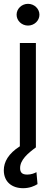

<svg xmlns="http://www.w3.org/2000/svg" viewBox="-27 -770 284 1003"><path d="M93.8 213.1C127.8 213.1 153.4 201.7 169 191.8L163.4 129.3C153.4 134.9 136.4 142 115.1 142C86.6 142 78.1 129.3 78.1 108C78.1 65.3 117.9 31.2 160.5 0V-545.5H76.7V-5.7C16.7 32.3 -7.1 76.3 -7.1 119.3C-7.1 180.4 35.5 213.1 93.8 213.1ZM59.7 -693.2C59.7 -661.9 86.6 -636.4 119.3 -636.4C152 -636.4 179 -661.9 179 -693.2C179 -724.4 152 -750 119.3 -750C86.6 -750 59.7 -724.4 59.7 -693.2Z"/></svg>

Font: Magic Ui Pro
Style: Regular
Weight: 400
Designer: Stefan Endress, Andreas Faust
Version: Version 1.000;FEAKit 1.0